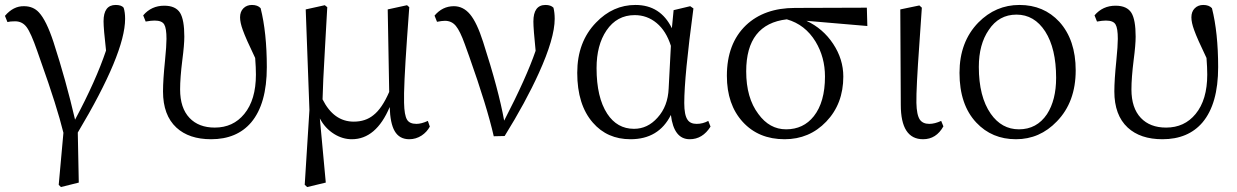

<svg xmlns="http://www.w3.org/2000/svg" viewBox="-20 -548 4995 775"><path d="M226 207 217 198 236 -12Q210 -118 145 -300Q135 -329 130 -343Q105 -415 87.5 -438.5Q70 -462 41 -462Q21 -462 10 -459L0 -484Q34 -524 77 -523Q114 -523 137 -498Q167 -466 196 -378Q246 -224 283 -65Q367 -222 408 -344Q398 -432 398 -462Q398 -528 447 -528Q470 -528 479 -517Q485 -499 485 -472Q485 -333 294 -13L298 189Z M832 14Q743 14 692 -33Q638 -83 638 -179Q638 -225 646 -303Q652 -363 652 -391Q652 -434 643 -449Q634 -465 604 -465Q590 -465 568 -461L558 -486Q591 -525 643 -525Q689 -525 707 -496Q724 -468 724 -400Q724 -367 716 -306Q707 -234 707 -187Q707 -112 745 -72Q782 -33 847 -33Q921 -33 966 -88Q1013 -145 1013 -247Q1013 -275 1010 -314Q972 -393 960 -427Q949 -457 949 -478Q949 -501 962.5 -514.5Q976 -528 997 -528Q1020 -528 1032 -515Q1057 -416 1057 -277Q1057 -129 994 -54Q936 14 832 14Z M1220 207 1210 198 1229 -104 1214 -510 1291 -527 1301 -519Q1298 -457 1292 -359Q1283 -205 1282 -147Q1327 -57 1408 -57Q1455 -57 1487 -83Q1522 -110 1551 -177L1545 -510L1623 -527L1632 -519Q1629 -472 1623 -394Q1609 -195 1611 -133Q1612 -83 1623 -65Q1633 -48 1661 -48Q1681 -48 1707 -60L1715 -37Q1703 -15 1682 -1Q1659 14 1632 14Q1592 14 1573 -19Q1555 -50 1553 -116Q1498 14 1400 14Q1363 14 1329 -7Q1292 -30 1271 -70L1295 189Z M1973 2Q1946 -117 1874 -320Q1862 -353 1856 -370Q1837 -423 1820 -443.5Q1803 -464 1776 -464Q1764 -464 1744 -460L1734 -485Q1766 -523 1812 -523Q1850 -523 1877.5 -490Q1905 -457 1930 -379Q1993 -184 2015 -61Q2105 -235 2142 -343Q2133 -432 2133 -461Q2133 -528 2182 -528Q2203 -528 2214 -517Q2219 -497 2219 -472Q2219 -394 2155 -253Q2102 -136 2017 1Z M2525 14Q2431 14 2373 -53Q2310 -125 2310 -254Q2310 -379 2386 -457Q2454 -528 2545 -528Q2646 -528 2692 -434L2699 -507L2766 -523L2779 -514Q2742 -239 2742 -132Q2742 -84 2755 -65Q2766 -48 2792 -48Q2817 -48 2839 -60L2848 -37Q2816 14 2764 14Q2700 14 2688 -84Q2639 14 2525 14ZM2539 -28Q2594 -28 2634 -73Q2676 -119 2679 -191L2688 -363Q2669 -423 2630.5 -455Q2592 -487 2542 -487Q2470 -487 2428 -425Q2388 -366 2388 -273Q2388 -155 2431 -89Q2471 -28 2539 -28Z M3147 14Q3042 14 2978 -56Q2914 -126 2914 -242Q2914 -372 2991 -446Q3065 -516 3189 -516L3479 -517L3481 -443L3235 -464Q3302 -433 3343 -371Q3384 -309 3384 -239Q3384 -129 3315 -57Q3247 14 3147 14ZM3153 -26Q3223 -26 3265 -79Q3310 -136 3310 -239Q3310 -317 3272 -380Q3230 -449 3156 -470Q2992 -451 2992 -260Q2992 -153 3041 -88Q3086 -26 3153 -26Z M3706 14Q3616 14 3616 -125L3614 -510L3691 -526L3701 -517Q3697 -460 3691 -371Q3678 -191 3679 -133Q3680 -84 3693 -65Q3705 -48 3731 -48Q3753 -48 3779 -60L3788 -38Q3759 14 3706 14Z M4081 14Q3984 14 3921 -53Q3853 -125 3853 -254Q3853 -379 3929 -457Q3999 -528 4095 -528Q4193 -528 4256 -460Q4322 -387 4322 -264Q4322 -136 4246 -58Q4177 14 4081 14ZM4093 -26Q4165 -26 4206 -87Q4243 -144 4243 -234Q4243 -352 4199 -421Q4155 -489 4083 -489Q4012 -489 3971 -427Q3931 -369 3931 -278Q3931 -158 3979 -89Q4023 -26 4093 -26Z M4672 14Q4583 14 4532 -33Q4478 -83 4478 -179Q4478 -225 4486 -303Q4492 -363 4492 -391Q4492 -434 4483 -449Q4474 -465 4444 -465Q4430 -465 4408 -461L4398 -486Q4431 -525 4483 -525Q4529 -525 4547 -496Q4564 -468 4564 -400Q4564 -367 4556 -306Q4547 -234 4547 -187Q4547 -112 4585 -72Q4622 -33 4687 -33Q4761 -33 4806 -88Q4853 -145 4853 -247Q4853 -275 4850 -314Q4812 -393 4800 -427Q4789 -457 4789 -478Q4789 -501 4802.5 -514.5Q4816 -528 4837 -528Q4860 -528 4872 -515Q4897 -416 4897 -277Q4897 -129 4834 -54Q4776 14 4672 14Z"/></svg>

Font: Cactus Classical Serif
Style: Regular
Weight: 400
Designer: Henry Chan (via Glyphwiki)、田海東、宇文滿月
Foundry: Moonlit Owen
Version: Version 1.000